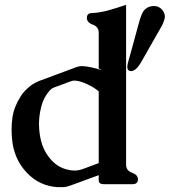

<svg xmlns="http://www.w3.org/2000/svg" viewBox="-20 -749 724 791"><path d="M386.7 -27.3 269.5 15.6Q251.5 22 238.8 22H218.3Q143.1 18.1 90.3 -37.6Q37.1 -94.2 29.8 -174.8Q27.8 -195.3 27.8 -214.8Q27.8 -240.7 31.2 -265.1Q37.6 -308.6 64.9 -351.6Q78.1 -374.5 110.8 -399.4Q123 -407.7 137.7 -414.1Q177.2 -428.7 216.6 -443.4Q255.9 -458 295.4 -472.7Q306.2 -476.6 315.9 -476.6H318.8Q352.1 -475.1 398.9 -460H399.9Q399.9 -460.4 386.7 -466.8V-613.8Q386.7 -638.7 362.3 -647.5Q337.9 -656.2 337.9 -675.3Q337.9 -695.3 359.9 -695.3Q390.1 -696.8 420.7 -704.8Q451.2 -712.9 499.5 -729V-71.3Q499.5 -45.9 523.9 -37.4Q548.3 -28.8 548.3 -10.3Q548.3 9.8 525.9 9.8H407.2Q386.7 9.8 386.7 -6.3ZM386.7 -372.6Q369.1 -388.2 339.4 -402.1Q309.6 -416 287.6 -417H286.1Q279.3 -417 271.5 -414.1Q253.9 -407.7 236.6 -401.1Q219.2 -394.5 201.7 -388.2Q192.4 -384.3 187 -378.4Q158.7 -348.1 148.9 -304.7Q140.6 -270.5 140.6 -237.3Q140.6 -227.1 141.6 -215.8Q147 -147.9 178.2 -106Q208.5 -63.5 253.4 -51.3Q270 -46.4 287.1 -46.4Q292.5 -46.4 297.9 -46.9Q306.6 -47.9 319.8 -52.2Q331.1 -56.2 355 -65.2Q378.9 -74.2 386.7 -77.1ZM560.5 -491.2Q544.4 -463.9 529.8 -458.5Q526.4 -456.1 521 -456.1Q504.4 -456.1 504.4 -473.6Q504.4 -482.4 509.8 -500L532.2 -581.1Q536.6 -597.2 548.6 -641.6Q560.5 -686 568.4 -698.7Q581.5 -721.7 610.4 -724.1H614.3Q640.1 -724.1 654.3 -699.7Q659.2 -690.4 659.2 -680.7Q659.2 -674.8 657.2 -668.5Q652.8 -653.3 646.5 -642.1Z"/></svg>

Font: Caudex
Style: Bold
Weight: 700
Version: Version 1.01